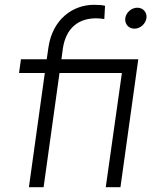

<svg xmlns="http://www.w3.org/2000/svg" viewBox="-20 -777 628 797"><path d="M100 0H161L227 -474H486L419 0H480L554 -531H235L241 -576C254 -662 307 -701 379 -701C386 -701 403 -700 413 -698L416 -753C405 -756 388 -757 370 -757C282 -757 198 -697 181 -580L174 -531H67L59 -474H166ZM500 -702C497 -677 514 -658 538 -658C562 -658 584 -677 588 -702C591 -726 574 -745 550 -745C526 -745 504 -726 500 -702Z"/></svg>

Font: Mluvka Light
Style: Italic
Weight: 300
Italic angle: -8°
Designer: Modified by Jiří Krblich, Original typeface by Gumpita Rahayu
Foundry: Gumpita Rahayu & Jiří Krblich
Version: Version 2.000;Glyphs 3.1.1 (3134)